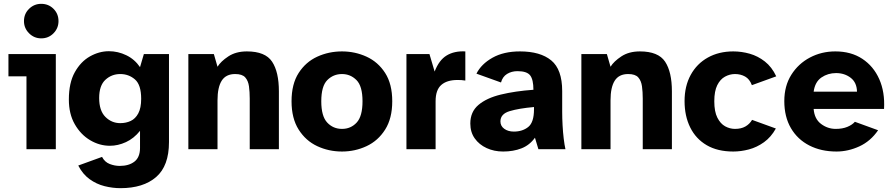

<svg xmlns="http://www.w3.org/2000/svg" viewBox="-20 -778 4651 1001"><path d="M195 -578Q158 -578 131.5 -604.5Q105 -631 105 -668Q105 -706 131.5 -732Q158 -758 195 -758Q233 -758 259 -732Q285 -706 285 -668Q285 -631 259 -604.5Q233 -578 195 -578ZM118 0V-380H24V-496H271V0Z M608 203Q567 203 525 192.5Q483 182 447 156Q411 130 388 85L512 40Q526 67 552 77Q578 87 604 87Q652 87 681 64.5Q710 42 710 -7V-96Q678 -56 636.5 -37Q595 -18 553 -18Q499 -18 450 -47Q401 -76 370 -130Q339 -184 339 -259Q339 -346 370 -401.5Q401 -457 449 -484Q497 -511 548 -511Q595 -511 638.5 -490Q682 -469 710 -428L730 -496H861V-37Q861 87 794 145Q727 203 608 203ZM607 -136Q637 -136 661.5 -147.5Q686 -159 701 -187Q716 -215 716 -263Q716 -336 683.5 -364Q651 -392 607 -392Q562 -392 529.5 -362Q497 -332 497 -267Q497 -201 529.5 -168.5Q562 -136 607 -136Z M962 0V-496H1095L1114 -430Q1131 -458 1170.5 -484Q1210 -510 1267 -510Q1363 -510 1398.5 -456.5Q1434 -403 1434 -302V0H1282V-264Q1282 -299 1278 -328Q1274 -357 1258.5 -374.5Q1243 -392 1206 -392Q1158 -392 1136 -357.5Q1114 -323 1114 -255V0Z M1763 12Q1694 12 1634 -16Q1574 -44 1537 -102.5Q1500 -161 1500 -250Q1500 -340 1537 -397.5Q1574 -455 1634 -482.5Q1694 -510 1763 -510Q1831 -510 1891 -482.5Q1951 -455 1988 -397.5Q2025 -340 2025 -250Q2025 -161 1988 -102.5Q1951 -44 1891 -16Q1831 12 1763 12ZM1763 -106Q1809 -106 1839.5 -139Q1870 -172 1870 -250Q1870 -329 1838.5 -360.5Q1807 -392 1763 -392Q1718 -392 1686.5 -360.5Q1655 -329 1655 -250Q1655 -172 1686 -139Q1717 -106 1763 -106Z M2099 0V-496H2219L2246 -405Q2269 -465 2309 -489Q2349 -513 2406 -510V-358Q2394 -360 2385 -360.5Q2376 -361 2365 -361Q2310 -361 2280.5 -335Q2251 -309 2251 -250V0Z M2603 12Q2556 12 2517 -6Q2478 -24 2455 -56.5Q2432 -89 2432 -134Q2432 -195 2474.5 -231Q2517 -267 2591 -285Q2665 -303 2761 -310Q2761 -363 2744 -385Q2727 -407 2678 -407Q2647 -407 2623.5 -392.5Q2600 -378 2592 -348L2464 -394Q2489 -444 2547.5 -477Q2606 -510 2691 -510Q2797 -510 2854 -463Q2911 -416 2911 -303V-194Q2911 -162 2913 -125Q2915 -88 2919 -55Q2923 -22 2928 0H2787L2769 -60Q2741 -21 2698.5 -4.5Q2656 12 2603 12ZM2659 -92Q2704 -92 2734 -116Q2764 -140 2764 -208V-220Q2685 -213 2637 -198.5Q2589 -184 2589 -145Q2589 -121 2609 -106.5Q2629 -92 2659 -92Z M3011 0V-496H3144L3163 -430Q3180 -458 3219.5 -484Q3259 -510 3316 -510Q3412 -510 3447.5 -456.5Q3483 -403 3483 -302V0H3331V-264Q3331 -299 3327 -328Q3323 -357 3307.5 -374.5Q3292 -392 3255 -392Q3207 -392 3185 -357.5Q3163 -323 3163 -255V0Z M3803 12Q3721 12 3664.5 -21Q3608 -54 3578.5 -113.5Q3549 -173 3549 -251Q3549 -329 3581 -387.5Q3613 -446 3670.5 -478Q3728 -510 3803 -510Q3846 -510 3888.5 -498Q3931 -486 3967.5 -457.5Q4004 -429 4027 -380L3900 -334Q3888 -366 3864.5 -379Q3841 -392 3812 -392Q3785 -392 3760 -378.5Q3735 -365 3719.5 -334Q3704 -303 3704 -250Q3704 -196 3720 -164.5Q3736 -133 3760.5 -119.5Q3785 -106 3812 -106Q3844 -106 3866 -118.5Q3888 -131 3901 -153L4025 -108Q4000 -63 3963 -36.5Q3926 -10 3884.5 1Q3843 12 3803 12Z M4341 12Q4261 12 4199.5 -19.5Q4138 -51 4103.5 -110Q4069 -169 4069 -251Q4069 -330 4105.5 -388Q4142 -446 4202.5 -478Q4263 -510 4335 -510Q4417 -510 4475.5 -471.5Q4534 -433 4564 -365.5Q4594 -298 4589 -210H4222Q4226 -158 4260.5 -132Q4295 -106 4337 -106Q4372 -106 4397.5 -116.5Q4423 -127 4437 -143L4558 -99Q4519 -42 4460.5 -15Q4402 12 4341 12ZM4222 -300H4448Q4447 -348 4415 -372.5Q4383 -397 4339 -397Q4296 -397 4262.5 -374Q4229 -351 4222 -300Z"/></svg>

Font: Atkinson Hyperlegible
Style: Bold
Weight: 700
Designer: Elliott Scott, Megan Eiswerth, Linus Boman, Theodore Petrosky
Foundry: Braille Institute
Version: Version 1.006; ttfautohint (v1.8.3)